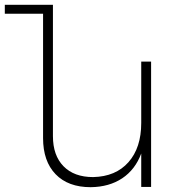

<svg xmlns="http://www.w3.org/2000/svg" viewBox="-83 -777 756 798"><path d="M545 -521V0H504V-139Q479 -72 425 -36Q371 0 294 1Q200 1 148 -53Q96 -107 96 -203V-720H-63V-757H137V-211Q137 -131 181 -86Q225 -41 304 -41Q398 -43 451 -103Q504 -163 504 -266V-521Z"/></svg>

Font: Montserrat arm2 ExtraLight
Style: Regular
Weight: 275
Designer: Julieta Ulanovsky
Foundry: Julieta Ulanovsky
Version: Version 6.000